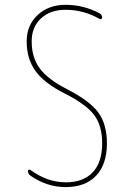

<svg xmlns="http://www.w3.org/2000/svg" viewBox="-20 -760 540 790"><path d="M245.1 -376Q162.1 -418 126 -467.8Q89.8 -517.6 89.8 -589.8Q89.8 -656.2 134.8 -698.2Q179.7 -740.2 250 -740.2Q324.2 -740.2 389.6 -705.1Q399.4 -700.2 400.4 -688.5Q400.4 -684.6 397 -682.1Q393.6 -679.7 390.6 -681.6Q324.2 -719.7 250 -719.7Q186.5 -719.7 148.4 -684.1Q110.4 -648.4 110.4 -589.8Q110.4 -523.4 143.6 -478.5Q176.8 -433.6 254.9 -393.6Q348.6 -345.7 384.3 -297.4Q419.9 -249 419.9 -169.9Q419.9 -84 375.5 -37.1Q331.1 9.8 250 9.8Q172.9 9.8 105.5 -37.1Q95.7 -43.9 94.7 -55.7Q94.7 -59.6 98.1 -61.5Q101.6 -63.5 105.5 -60.5Q175.8 -9.8 250 -9.8Q323.2 -9.8 361.8 -51.3Q400.4 -92.8 400.4 -169.9Q400.4 -243.2 367.2 -287.1Q334 -331.1 245.1 -376Z"/></svg>

Font: Rounded Mgen+ 1m thin
Style: Regular
Weight: 100
Designer: [Source Han Sans]
Ryoko NISHIZUKA  (kana & ideographs); Paul D. Hunt (Latin, Greek & Cyrillic); Wenlong ZHANG  (bopomofo
Version: Version 1.059.20150602